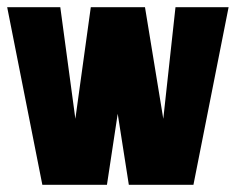

<svg xmlns="http://www.w3.org/2000/svg" viewBox="-20 -515 657 535"><path d="M98 0 0 -495H148L190 -184L233 -495H384L435 -184L469 -495H617L519 0H339L308 -198L278 0Z"/></svg>

Font: Alumni Sans Black
Style: Regular
Weight: 900
Designer: Robert E. Leuschke
Foundry: Robert E. Leuschke
Version: Version 1.018